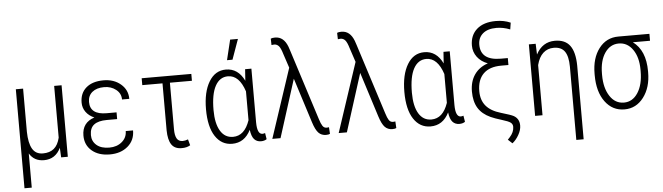

<svg xmlns="http://www.w3.org/2000/svg" viewBox="-54 -983 4878 1413"><g transform="rotate(-5 2384.5 -276.0)"><path d="M129.4 -528.3V-208.5Q130.9 -126.5 155.5 -83.5Q180.2 -40.5 233.9 -40.5Q283.7 -40.5 314.7 -65.9Q345.7 -91.3 358.9 -146V-528.3H413.6V0H364.3L360.8 -70.8Q321.8 9.8 237.3 9.8Q164.6 9.8 129.4 -49.3V203.1H75.7V-528.3Z M541.5 -145Q541.5 -241.2 633.3 -271Q593.3 -288.1 571.3 -318.8Q549.3 -349.6 549.3 -387.7Q549.3 -458 595.7 -497.8Q642.1 -537.6 724.1 -537.6Q800.3 -537.6 850.8 -494.6Q901.4 -451.7 901.4 -385.3H847.7Q847.7 -430.2 811.5 -458.7Q775.4 -487.3 724.1 -487.3Q668.5 -487.3 636.2 -460.7Q604 -434.1 604 -388.2Q604 -294.4 725.6 -294.4H799.3V-244.6H722.2Q660.6 -244.6 628.7 -220.7Q596.7 -196.8 596.7 -144Q596.7 -98.1 630.4 -69.3Q664.1 -40.5 724.1 -40.5Q780.3 -40.5 817.4 -71.8Q854.5 -103 854.5 -151.4H908.7Q908.7 -78.6 856.9 -34.4Q805.2 9.8 724.1 9.8Q641.1 9.8 591.3 -32.7Q541.5 -75.2 541.5 -145Z M1372.1 -477.5H1209.5V-133.8Q1209.5 -87.9 1222.9 -64.9Q1236.3 -42 1266.1 -42Q1284.2 -42 1305.7 -50.3L1317.9 -5.9Q1293 9.8 1254.4 9.8Q1202.6 9.8 1179.2 -25.1Q1155.8 -60.1 1154.8 -130.4V-477.5H1005.4V-528.3H1372.1Z M1511.7 -249Q1511.7 -149.4 1544.7 -94.7Q1577.6 -40 1638.2 -40Q1723.6 -40 1761.7 -152.3V-365.2Q1721.7 -487.3 1638.7 -487.3Q1578.1 -487.3 1544.9 -426.8Q1511.7 -366.2 1511.7 -249ZM1815.9 -528.3V-130.9Q1816.4 -43.5 1855.5 -43.5Q1863.3 -43.5 1875 -47.4L1882.3 -1.5Q1865.2 10.3 1840.3 10.3Q1809.1 10.3 1790 -10.7Q1771 -31.7 1764.6 -81.1Q1719.2 10.3 1627.4 10.3Q1548.8 10.3 1502.9 -59.6Q1457 -129.4 1457 -259.3Q1457 -386.7 1502.7 -462.4Q1548.3 -538.1 1627.9 -538.1Q1717.8 -538.1 1763.7 -443.4L1769.5 -528.3ZM1678.7 -754.9H1736.3L1683.1 -606H1642.6Z M2009.3 -741.2Q2072.8 -741.2 2101.6 -666L2111.8 -635.7L2278.3 -114.7Q2288.6 -81.1 2299.6 -64.2Q2310.5 -47.4 2329.6 -47.4Q2340.3 -47.4 2347.2 -49.3L2350.1 0Q2340.3 5.4 2321.3 5.4Q2287.1 5.4 2265.4 -17.1Q2243.7 -39.6 2225.6 -96.7L2120.6 -427.2L1984.9 0H1924.3L2093.8 -511.2L2059.6 -614.3Q2046.4 -659.2 2032.5 -674.8Q2018.6 -690.4 1998 -690.4L1978.5 -688.5L1977.1 -735.8Q1987.8 -741.2 2009.3 -741.2Z M2499.5 -741.2Q2563 -741.2 2591.8 -666L2602.1 -635.7L2768.6 -114.7Q2778.8 -81.1 2789.8 -64.2Q2800.8 -47.4 2819.8 -47.4Q2830.6 -47.4 2837.4 -49.3L2840.3 0Q2830.6 5.4 2811.5 5.4Q2777.3 5.4 2755.6 -17.1Q2733.9 -39.6 2715.8 -96.7L2610.8 -427.2L2475.1 0H2414.6L2584 -511.2L2549.8 -614.3Q2536.6 -659.2 2522.7 -674.8Q2508.8 -690.4 2488.3 -690.4L2468.8 -688.5L2467.3 -735.8Q2478 -741.2 2499.5 -741.2Z M2977.1 -249Q2977.1 -149.4 3010 -94.7Q3043 -40 3103.5 -40Q3189 -40 3227.1 -152.3V-365.2Q3187 -487.3 3104 -487.3Q3043.5 -487.3 3010.3 -426.8Q2977.1 -366.2 2977.1 -249ZM3281.2 -528.3V-130.9Q3281.7 -43.5 3320.8 -43.5Q3328.6 -43.5 3340.3 -47.4L3347.7 -1.5Q3330.6 10.3 3305.7 10.3Q3274.4 10.3 3255.4 -10.7Q3236.3 -31.7 3230 -81.1Q3184.6 10.3 3092.8 10.3Q3014.2 10.3 2968.3 -59.6Q2922.4 -129.4 2922.4 -259.3Q2922.4 -386.7 2968 -462.4Q3013.7 -538.1 3093.3 -538.1Q3183.1 -538.1 3229 -443.4L3234.9 -528.3Z M3738.8 -649.9Q3688 -669.9 3638.2 -669.9Q3573.2 -669.9 3537.6 -639.4Q3502 -608.9 3502 -557.6Q3502 -441.4 3650.9 -441.4H3702.6V-390.1H3649.4Q3563 -390.1 3517.6 -345.5Q3472.2 -300.8 3472.2 -216.8Q3472.2 -150.4 3507.6 -108.2Q3543 -65.9 3616.5 -44.4Q3689.9 -22.9 3708.5 -12.7Q3750 10.3 3750 61Q3750 93.8 3729.7 129.4Q3709.5 165 3682.1 186.5L3650.4 157.2L3665 141.6Q3698.2 105.5 3698.2 65.9Q3698.2 46.4 3683.3 34.7Q3668.5 22.9 3618.2 7.8Q3567.9 -7.3 3538.1 -21Q3476.1 -49.3 3447 -97.4Q3418 -145.5 3418 -218.8Q3418 -292.5 3453.1 -343.3Q3488.3 -394 3552.7 -415.5Q3502.9 -434.1 3475.1 -471.4Q3447.3 -508.8 3447.3 -555.7Q3447.3 -632.3 3497.6 -676.5Q3547.9 -720.7 3638.2 -720.7Q3698.2 -720.7 3746.6 -699.2Z M3916 -528.3 3918.9 -448.7Q3965.8 -538.1 4058.6 -538.1Q4133.8 -538.1 4169.4 -490Q4205.1 -441.9 4206.5 -342.8V202.6H4152.3V-338.4Q4151.9 -415 4126.5 -451.2Q4101.1 -487.3 4045.4 -487.3Q3999.5 -487.3 3967.3 -458Q3935.1 -428.7 3920.4 -370.6V0H3865.7V-528.3Z M4382.8 -255.9Q4382.8 -160.6 4421.9 -100.6Q4460.9 -40.5 4525.9 -40.5Q4589.8 -40.5 4628.9 -100.6Q4668 -160.6 4668 -259.3V-271.5Q4668 -362.8 4628.4 -419.9Q4588.9 -477.1 4524.9 -477.1Q4461.4 -477.1 4422.1 -419.7Q4382.8 -362.3 4382.8 -267.1ZM4756.3 -477.1H4629.4Q4722.2 -408.7 4722.2 -255.9V-246.6Q4722.2 -135.3 4667.2 -62.7Q4612.3 9.8 4525.9 9.8Q4437 9.8 4382.8 -63.7Q4328.6 -137.2 4328.6 -259.8V-271.5Q4328.6 -385.7 4383.1 -457Q4437.5 -528.3 4526.9 -528.3H4756.3Z"/></g></svg>

Font: MAUL Condensed Light
Style: Light
Weight: 300
Designer: MAUL
Version: Version 2.137; 2017; ttfautohint (v1.8.3)